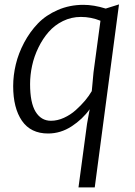

<svg xmlns="http://www.w3.org/2000/svg" viewBox="-20 -586 600 854"><path d="M329.1 247.6 367.2 -35.6 378.9 -100.1Q347.2 -55.7 298.3 -23.9Q249.5 7.8 193.8 7.8Q116.7 7.8 77.6 -48.8Q38.6 -105.5 38.6 -203.1Q38.6 -250.5 50.3 -299.6Q62 -348.6 87.4 -396.5Q112.8 -444.3 148.4 -481.4Q184.1 -518.6 236.8 -541.5Q289.6 -564.5 351.1 -564.5Q397 -564.5 450.2 -547.9L509.3 -566.4L401.4 247.6ZM206.5 -48.8Q235.4 -48.8 264.4 -62Q293.5 -75.2 316.9 -96.2Q340.3 -117.2 358.2 -138.4Q376 -159.7 388.2 -180.7Q389.6 -194.8 391.4 -214.6Q393.1 -234.4 394.3 -246.8Q395.5 -259.3 396 -264.6L426.8 -493.7Q385.3 -510.7 339.8 -510.7Q297.4 -510.7 260 -492.4Q222.7 -474.1 196.3 -443.8Q169.9 -413.6 150.9 -374.5Q131.8 -335.4 122.8 -293.9Q113.8 -252.4 113.8 -211.9Q113.8 -128.9 138.4 -88.9Q163.1 -48.8 206.5 -48.8Z"/></svg>

Font: HaufeMerriweatherSansLt
Style: Italic
Weight: 300
Designer: Eben Sorkin ( eben@eyebytes.com )
Foundry: Eben Sorkin
Version: Version 1.56